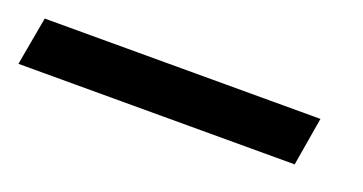

<svg xmlns="http://www.w3.org/2000/svg" viewBox="-23 -92 669 354"><g transform="rotate(20 311.5 84.5)"><path d="M9 132 26 37H567L551 132Z"/></g></svg>

Font: DM Sans 36pt Medium
Style: Italic
Weight: 500
Italic angle: -10°
Designer: Colophon Foundry, Jonny Pinhorn
Foundry: Colophon Foundry
Version: Version 4.004;gftools[0.9.30]